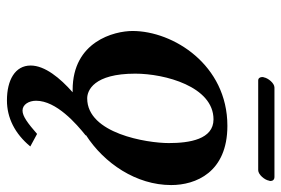

<svg xmlns="http://www.w3.org/2000/svg" viewBox="-152 -472 830 567"><g transform="rotate(90 263.5 -189.0)"><path d="M483 -536C496 -536 512 -555 514 -568C515 -570 515 -571 515 -572C515 -578 512 -584 503 -584H239C226 -584 211 -565 209 -553C208 -551 208 -550 208 -548C208 -542 211 -536 218 -536ZM72 -165C72 -111 103 12 246 12H253C211 49 174 94 174 136C174 182 217 206 277 206C328 206 375 183 413 137L376 117C345 144 324 160 307 160C289 160 278 141 278 120C278 60 346 1 381 -27H379C463 -81 527 -176 527 -279C527 -351 490 -445 352 -445C172 -445 72 -285 72 -165ZM198 -173C198 -260 236 -404 333 -404C392 -404 403 -333 403 -272C403 -208 375 -31 271 -31C248 -31 198 -50 198 -173Z"/></g></svg>

Font: Linux Libertine O
Style: Bold Italic
Weight: 700
Italic angle: -11.5°
Designer: Philipp H. Poll
Foundry: Philipp H. Poll
Version: Version 4.1.0